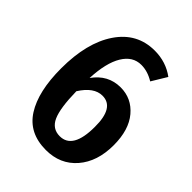

<svg xmlns="http://www.w3.org/2000/svg" viewBox="-201 -791 912 912"><g transform="rotate(45 255.0 -335.0)"><path d="M309 -447Q383 -447 431.5 -389.5Q480 -332 480 -229Q480 -119 422 -52Q364 15 268 15Q154 15 99.5 -70.5Q45 -156 45 -311Q45 -483 113.5 -584Q182 -685 300 -685Q376 -685 434 -642L388 -566Q346 -592 303 -592Q246 -592 212 -536Q178 -480 173 -374Q225 -447 309 -447ZM355 -227Q356 -358 276 -358Q219 -358 173 -285Q175 -173 196.5 -125.5Q218 -78 268 -78Q355 -78 355 -227Z"/></g></svg>

Font: Fira Sans Condensed Medium
Style: Regular
Weight: 500
Width: 3
Designer: Carrois Corporate & Edenspiekermann AG
Foundry: Carrois Corporate GbR & Edenspiekermann AG
Version: Version 4.203;PS 004.203;hotconv 1.0.88;makeotf.lib2.5.64775